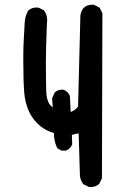

<svg xmlns="http://www.w3.org/2000/svg" viewBox="-20 -772 540 801"><path d="M255.4 -143.6H236.3L218.8 -153.8L217.8 -155.8Q205.1 -183.1 205.1 -214.8Q205.1 -216.3 205.1 -217.3Q165.5 -227.5 135.3 -257.8Q110.8 -282.2 98.1 -313.5Q84 -348.6 81.1 -384.8Q77.1 -435.1 77.1 -530.8Q77.1 -580.6 79.6 -615.7Q82 -650.9 83 -676.3Q84 -703.1 97.2 -727.5L98.6 -728.5Q112.3 -740.7 132.8 -740.7Q135.7 -740.7 140.6 -740.2L163.6 -729L164.6 -727.1Q176.8 -710 176.8 -687.5Q176.8 -681.6 175.8 -675.3Q171.4 -569.8 171.4 -505.9Q171.4 -445.3 172.9 -392.6Q173.8 -354.5 188 -335.4Q193.4 -329.1 200.2 -323.7L197.3 -361.8L208.5 -386.7L210 -387.7Q221.7 -397.9 238.3 -397.9Q245.1 -397.9 247.1 -397Q263.7 -389.6 271 -373L271.5 -372.1L274.9 -304.7Q295.4 -313 305.7 -327.6L315.4 -708Q317.9 -726.1 329.6 -739.7Q343.8 -752.4 364.3 -752.4Q367.2 -752.4 372.1 -752L395.5 -740.2L407.2 -716.8L405.3 -28.3L394 -4.9L392.6 -3.9Q378.9 8.3 358.4 8.3Q355.5 8.3 350.6 7.8L328.1 -3.4L326.7 -4.9Q315.9 -19.5 313.5 -37.6L308.1 -215.8L279.8 -209.5L281.2 -169.4Q276.9 -159.7 271 -153.8Q265.1 -147.9 255.4 -143.6Z"/></svg>

Font: Bakudai
Style: Bold
Weight: 700
Version: Version 1.48